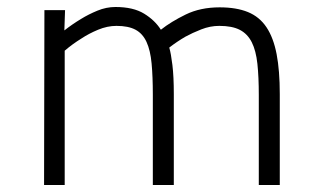

<svg xmlns="http://www.w3.org/2000/svg" viewBox="-20 -529 908 549"><path d="M106 0 107 -500H166L164 -442Q187 -460 212 -475Q233 -488 258.5 -498.5Q284 -509 310 -509Q361 -509 392 -490Q423 -471 440 -444Q469 -467 511 -487.5Q553 -508 608 -508Q656 -508 689 -494.5Q722 -481 742 -451Q762 -421 771 -374Q780 -327 780 -260V0H720V-257Q720 -309 716 -346.5Q712 -384 700 -408Q688 -432 666 -443.5Q644 -455 607 -455Q581 -455 555.5 -445Q530 -435 510 -424Q486 -410 464 -393Q469 -376 473 -343Q477 -310 477 -260V0H417V-258Q417 -310 413.5 -347.5Q410 -385 399 -409Q388 -433 367.5 -444Q347 -455 313 -455Q287 -455 260.5 -444Q234 -433 213 -419Q187 -403 165 -384V0Z"/></svg>

Font: Panefresco 250wt
Style: Regular
Weight: 300
Version: Version 1.000